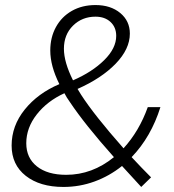

<svg xmlns="http://www.w3.org/2000/svg" viewBox="-20 -730 687 760"><path d="M501 -108Q540 -66 578 -28L539 10Q487 -46 463 -73Q413 -33 354 -11.5Q295 10 231 10Q138 10 82 -34Q26 -78 26 -154Q26 -232 78 -296.5Q130 -361 215 -397Q179 -469 179 -530Q179 -582 201.5 -623Q224 -664 264.5 -687Q305 -710 358 -710Q418 -710 456 -678.5Q494 -647 494 -597Q494 -536 438 -478Q382 -420 287 -378Q289 -375 301 -355Q354 -273 469 -143Q531 -211 565 -306H615Q578 -188 501 -108ZM233 -537Q233 -484 269 -412Q345 -445 392.5 -492Q440 -539 440 -588Q440 -622 417.5 -643Q395 -664 358 -664Q305 -664 269 -628.5Q233 -593 233 -537ZM431 -108Q316 -237 256 -327Q243 -345 235 -361Q167 -330 125.5 -277Q84 -224 84 -163Q84 -105 126 -71.5Q168 -38 242 -38Q345 -38 431 -108Z"/></svg>

Font: Sarabun ExtraLight
Style: Italic
Weight: 275
Italic angle: -10°
Designer: Suppakit Chalermlarp | Katatrad Co.,Ltd.
Foundry: Cadson Demak Co.,Ltd.
Version: Version 1.000; ttfautohint (v1.6)